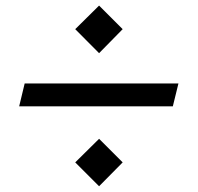

<svg xmlns="http://www.w3.org/2000/svg" viewBox="-20 -746 704 684"><path d="M248 -642.1 333 -726.1 417 -642.1 333 -556.6ZM67.9 -448.7H615.7L595.7 -367.2H48.3ZM333 -251.5 417 -167.5 333 -82.5 248 -167.5Z"/></svg>

Font: Metamorphous
Style: Regular
Weight: 400
Designer: James Grieshaber
Foundry: James Grieshaber
Version: Version 1.001